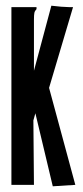

<svg xmlns="http://www.w3.org/2000/svg" viewBox="-20 -648 290 673"><path d="M104 -251 97 -226 99 0H20V-623H108V-616Q102 -610 100.5 -603Q99 -596 99 -579V-400L160 -628Q175 -626 194 -624.5Q213 -623 223 -623H236L152 -340L244 0L165 5Z"/></svg>

Font: Inconsolata UltraCondensed ExtraBold
Style: Regular
Weight: 800
Width: 1
Monospace: yes
Designer: Raph Levien, Cyreal, Brenton Simpson
Foundry: Raph Levien, Cyreal, Google
Version: Version 3.001; ttfautohint (v1.8.2.53-6de2)